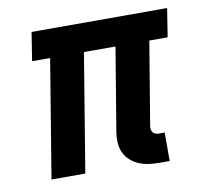

<svg xmlns="http://www.w3.org/2000/svg" viewBox="-64 -591 729 671"><g transform="rotate(-10 300.0 -256.0)"><path d="M450 8Q431 8 412.5 5.5Q394 3 377.5 -4Q361 -11 347.5 -23Q334 -35 326.5 -51.5Q319 -68 318 -87Q317 -106 320 -124L369 -419H257L188 0H68L137 -419H73L89 -520H570L554 -419H489L440 -124Q439 -118 440 -112Q441 -106 444.5 -101.5Q448 -97 454 -95Q460 -93 467 -93H486V8Z"/></g></svg>

Font: Zed Sans Extended
Style: Bold Italic
Weight: 700
Width: 7
Italic angle: -9°
Designer: Belleve Invis
Foundry: Belleve Invis
Version: Version 1.0.0; ttfautohint (v1.8.4)